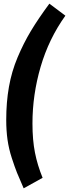

<svg xmlns="http://www.w3.org/2000/svg" viewBox="-20 -878 379 1054"><path d="M251 -857.9 338.9 -792Q248 -665 203.1 -511.5Q158.2 -357.9 158.2 -200.2Q158.2 -109.4 171.9 -40.3Q185.5 28.8 213.9 98.1L109.9 155.8Q85.9 101.6 73.5 70.6Q61 39.6 44.7 -10.7Q28.3 -61 21.2 -111.6Q14.2 -162.1 14.2 -219.2Q14.2 -317.4 29.1 -401.4Q43.9 -485.4 76.4 -562.7Q108.9 -640.1 149.2 -707.3Q189.5 -774.4 251 -857.9Z"/></svg>

Font: Fira Sans Compressed
Style: Bold Italic
Weight: 700
Width: 3
Italic angle: -8°
Designer: Carrois Corporate & Edenspiekermann AG
Foundry: Carrois Corporate GbR & Edenspiekermann AG
Version: Version 4.203;PS 004.203;hotconv 1.0.88;makeotf.lib2.5.64775